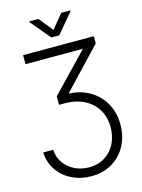

<svg xmlns="http://www.w3.org/2000/svg" viewBox="-159 -1007 969 1306"><g transform="rotate(-15 325.0 -354.5)"><path d="M319.3 146.5Q381.3 146.5 429.2 116.9Q477.1 87.4 503.2 35.9Q529.3 -15.6 529.3 -80.1Q529.3 -150.4 497.3 -203.9Q465.3 -257.3 408 -286.9Q350.6 -316.4 277.3 -317.4H229.5V-377L485.4 -643.6H81.1V-707H579.1V-656.2L316.4 -378.9V-374Q398.4 -370.1 462.6 -331.8Q526.9 -293.5 562.7 -228.3Q598.6 -163.1 598.6 -81.1Q598.6 1 563.7 67.1Q528.8 133.3 465.1 171.1Q401.4 209 318.4 209Q243.2 209 181.2 178.2Q119.1 147.5 82 92.5Q44.9 37.6 42 -32.2H112.3Q114.7 19.5 142.8 60.3Q170.9 101.1 217.5 123.8Q264.2 146.5 319.3 146.5ZM325.2 -819.3 406.2 -918H470.7V-913.1L353.5 -773.4H297.9L180.7 -913.1V-918H245.1Z"/></g></svg>

Font: Pretendard Std Light
Style: Regular
Weight: 300
Designer: Base glyphs from Inter by Rasmus Andersson; Hangeul glyphs from Noto Sans CJK(Source Han Sans) by Jang Soo-young and Kan
Foundry: Kil Hyung-jin
Version: Version 1.309